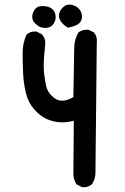

<svg xmlns="http://www.w3.org/2000/svg" viewBox="-20 -805 540 832"><path d="M175.8 -612.3Q169.4 -553.2 169.4 -518.1Q169.4 -504.9 170.4 -494.6Q171.4 -484.4 172.9 -473.6Q175.8 -451.7 179.7 -433.1Q185.1 -407.2 207.5 -386.7Q226.6 -368.7 248.5 -368.7Q257.8 -368.7 267.6 -371.1Q284.7 -376 297.9 -384.3L301.8 -604Q303.7 -635.3 319.3 -663.6L320.3 -664.6Q335.9 -676.3 356.4 -676.3Q359.4 -676.3 364.3 -675.8L386.7 -664.6L387.7 -663.1Q399.9 -649.4 399.9 -628.9Q399.9 -626 399.4 -622.6L393.6 -56.6Q393.6 -28.8 377.9 -6.3Q363.3 6.3 342.8 6.3Q339.8 6.3 335 5.9L312 -5.9L310.5 -7.8Q300.3 -24.9 297.9 -44.4L299.8 -281.7Q273.9 -274.9 251 -274.9Q229.5 -274.9 206.5 -280.8Q183.1 -287.1 165 -298.8Q146.5 -311 127.9 -331.5Q102.1 -360.4 92 -402.8Q82 -445.3 80.1 -488.8Q78.1 -532.2 78.1 -574.7Q78.1 -619.1 95.2 -655.3L96.7 -656.2Q110.4 -668.5 130.9 -668.5Q133.8 -668.5 138.7 -668L161.1 -656.7L162.1 -655.8Q176.3 -639.6 176.3 -618.7Q176.3 -615.7 175.8 -612.8ZM119.6 -731.9Q119.6 -743.2 125.5 -755.4Q129.4 -763.2 135.3 -769Q145 -778.8 164.6 -778.8Q176.3 -778.8 188.5 -775.4Q213.4 -768.1 219.7 -743.7Q221.2 -736.8 221.2 -730.5Q221.2 -714.4 210.4 -699.7Q198.7 -684.1 176.8 -684.1Q169.9 -684.1 162.6 -685.5Q147.5 -688 131.3 -704.6Q119.6 -716.8 119.6 -731.9ZM235.4 -736.3Q235.4 -753.9 249.5 -770Q263.2 -785.2 280.8 -785.2Q292 -785.2 305.7 -778.8Q324.7 -769.5 331.5 -752.4Q335.4 -742.7 335.4 -732.7Q335.4 -722.7 330.1 -712.9Q320.8 -694.3 276.9 -685.5L273.9 -685.1Q261.2 -692.9 253.2 -700.9Q245.1 -709 240.2 -717.8Q235.4 -727.5 235.4 -736.3Z"/></svg>

Font: Bakudai
Style: Bold
Weight: 700
Version: Version 1.48